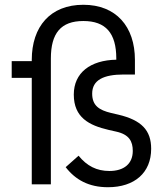

<svg xmlns="http://www.w3.org/2000/svg" viewBox="-20 -772 680 804"><path d="M613 -149C613 -226 573 -269 475 -292L445 -299C395 -311 366 -330 366 -380C366 -437 414 -460 498 -460H545V-521C545 -661 466 -752 329 -752C191 -752 113 -661 113 -521V-516H29V-446H113V0H193V-527C193 -633 235 -684 329 -684C423 -684 467 -633 467 -527V-522C358 -520 289 -467 289 -376C289 -280 353 -247 435 -228L466 -221C521 -209 536 -180 536 -140C536 -87 500 -56 438 -56C385 -56 344 -77 309 -120L255 -72C296 -19 352 12 432 12C544 12 613 -49 613 -149Z"/></svg>

Font: IBM Plex Thai Looped
Style: Regular
Weight: 400
Designer: Mike Abbink, Paul van der Laan, Pieter van Rosmalen, Ben Mitchell, Mark Frömberg
Foundry: Bold Monday
Version: Version 1.0